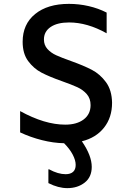

<svg xmlns="http://www.w3.org/2000/svg" viewBox="-20 -728 680 992"><path d="M403 2Q454 76 454 134Q454 187 417.5 215.5Q381 244 328 244Q281 244 230 218V147H234Q280 172 319 172Q344 172 357.5 160Q371 148 371 124Q371 100 355.5 70.5Q340 41 311 12Q256 11 196.5 -4Q137 -19 84 -44V-154Q211 -84 317 -84Q377 -84 412.5 -111Q448 -138 448 -185Q448 -219 428.5 -241.5Q409 -264 379.5 -277.5Q350 -291 299 -309Q234 -332 194 -353Q154 -374 125.5 -412.5Q97 -451 97 -512Q97 -603 161.5 -655.5Q226 -708 336 -708Q388 -708 438 -696.5Q488 -685 531 -663V-556Q431 -612 337 -612Q276 -612 241.5 -588.5Q207 -565 207 -524Q207 -495 225 -475Q243 -455 270.5 -442.5Q298 -430 346 -413Q413 -389 455 -367Q497 -345 527.5 -303.5Q558 -262 559 -197Q559 -121 517.5 -68.5Q476 -16 403 2Z"/></svg>

Font: Amiko SemiBold
Style: Regular
Weight: 600
Designer: Pablo Impallari, Rodrigo Fuenzalida, Andres Torresi
Foundry: Impallari Type
Version: Version 1.001; ttfautohint (v1.3)